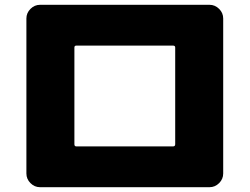

<svg xmlns="http://www.w3.org/2000/svg" viewBox="-20 -760 1040 800"><path d="M710 -159V-562Q710 -570 701 -570H298Q290 -570 290 -562V-159Q290 -150 298 -150H701Q710 -150 710 -159ZM853 -740Q876 -740 893 -723Q910 -706 910 -683V-37Q910 -14 893 3Q876 20 853 20H290H147Q124 20 107 3Q90 -14 90 -37V-683Q90 -706 107 -723Q124 -740 147 -740Z"/></svg>

Font: Rounded Mplus 1c Black
Style: Regular
Weight: 900
Version: Version 1.059.20150529